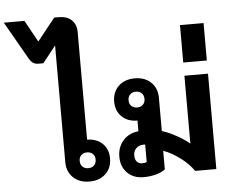

<svg xmlns="http://www.w3.org/2000/svg" viewBox="-165 -1020 1327 1103"><g transform="rotate(-5 498.5 -469.0)"><path d="M436 -115Q436 -59 400.5 -25.5Q365 8 307 8Q249 8 213.5 -26Q178 -60 178 -115V-788L102 -692H74Q56 -692 43.5 -700Q31 -708 21 -725L-104 -944H15L84 -819L187 -948H214Q261 -948 287.5 -922.5Q314 -897 314 -852V-233Q369 -232 402.5 -200Q436 -168 436 -115ZM353 -115Q353 -135 340.5 -147.5Q328 -160 307 -160Q286 -160 273.5 -147.5Q261 -135 261 -115Q261 -94 273.5 -81.5Q286 -69 307 -69Q328 -69 340.5 -81.5Q353 -94 353 -115Z M1039 -550V0H917Q888 -42 840 -78Q792 -114 744 -131V-24Q724 -8 691 1Q658 10 619 10Q561 10 525.5 -25.5Q490 -61 490 -119Q490 -174 523.5 -212Q557 -250 612 -255V-317H611Q556 -317 522 -350Q488 -383 488 -437Q488 -492 523.5 -526Q559 -560 617 -560Q675 -560 710.5 -526Q746 -492 746 -437V-245Q787 -232 830 -208Q873 -184 903 -159V-550ZM617 -392Q638 -392 650.5 -404.5Q663 -417 663 -437Q663 -458 650.5 -470.5Q638 -483 617 -483Q596 -483 583.5 -470.5Q571 -458 571 -437Q571 -417 583.5 -404.5Q596 -392 617 -392ZM644 -176H634Q608 -176 592 -160Q576 -144 576 -119Q576 -96 587 -83Q598 -70 617 -70Q634 -70 644 -75Z M903 -842H1039V-626H903Z"/></g></svg>

Font: Bai Jamjuree
Style: Bold
Weight: 700
Designer: Katatrad Aksorn Co.,Ltd.
Foundry: Cadson Demak Co.,Ltd.
Version: Version 1.000; ttfautohint (v1.6)